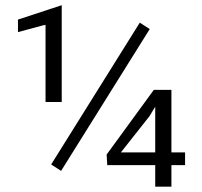

<svg xmlns="http://www.w3.org/2000/svg" viewBox="-20 -722 772 735"><path d="M643.6 -138.7H636.2V-146V-377.9H568.8L388.2 -130.4L390.6 -89.8H566.9H574.2V-82.5V-7.3H636.2V-82.5V-89.8H643.6H688.5V-138.7ZM458 -138.7H442.9L452.1 -150.4L552.7 -277.8L560.5 -291L574.2 -313.5V-287.1V-146V-138.7H566.9ZM216.3 -331.5V-702.1L48.8 -647V-599.1L145 -625L154.3 -627V-617.7V-331.5ZM213.9 -67.9 553.2 -610.8 515.1 -635.3 175.8 -92.3Z"/></svg>

Font: Shabnam FD Light
Style: Regular
Weight: 300
Foundry: DejaVu fonts team - Redesigned by Saber Rastikerdar - Based on Vazir font
Version: Version 5.00;October 20, 2019;FontCreator 12.0.0.2547 64-bit